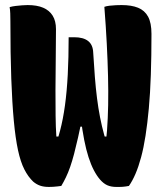

<svg xmlns="http://www.w3.org/2000/svg" viewBox="-20 -729 640 758"><path d="M18 -701Q29 -704 41.5 -705.5Q54 -707 67 -708Q80 -709 89 -709Q126 -709 150.5 -698.5Q175 -688 188 -667Q201 -646 201 -614Q201 -548 200 -488Q199 -428 199 -374Q199 -320 199.5 -273.5Q200 -227 202.5 -190Q205 -153 211 -126L176 -190H230L189 -128Q205 -167 217 -212.5Q229 -258 236.5 -313Q244 -368 247.5 -434.5Q251 -501 251 -582H273Q309 -582 328 -567Q347 -552 348 -521Q351 -470 354.5 -425.5Q358 -381 363 -341.5Q368 -302 375 -266Q382 -230 391.5 -196Q401 -162 413 -127L380 -190H428L392 -125Q399 -167 402.5 -214Q406 -261 407 -314.5Q408 -368 406.5 -428.5Q405 -489 401.5 -557Q398 -625 392 -702Q400 -705 413 -706.5Q426 -708 438.5 -708.5Q451 -709 460 -709Q499 -709 525 -698.5Q551 -688 564.5 -663.5Q578 -639 578 -595Q578 -508 575.5 -434Q573 -360 567.5 -300.5Q562 -241 554.5 -193Q547 -145 537 -108Q527 -71 515 -43Q503 -15 489 5Q484 6 477.5 7Q471 8 464.5 8.5Q458 9 451.5 9Q445 9 439 9Q419 9 404 2.5Q389 -4 375 -20Q362 -35 350.5 -57Q339 -79 329.5 -108.5Q320 -138 312.5 -176Q305 -214 299 -262L328 -229H273L304 -263Q296 -221 288 -185.5Q280 -150 272.5 -121.5Q265 -93 257 -70Q249 -47 240 -28.5Q231 -10 222 5Q215 6 206.5 7Q198 8 189.5 8.5Q181 9 173 9Q153 9 138.5 4Q124 -1 111 -12Q91 -31 76 -60.5Q61 -90 51 -136.5Q41 -183 34.5 -252.5Q28 -322 24.5 -418.5Q21 -515 21 -646Q21 -661 20.5 -675.5Q20 -690 18 -701Z"/></svg>

Font: Recursive Monospace Casual Black
Style: Regular
Weight: 900
Version: Version 1.047